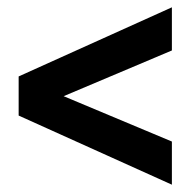

<svg xmlns="http://www.w3.org/2000/svg" viewBox="-20 -537 519 525"><path d="M450 -32V-150L154 -274L450 -399V-517L31 -328V-221Z"/></svg>

Font: Vanilla Cream
Style: Bold
Weight: 700
Designer: Jeremy Tribby, Jinavaṁso
Foundry: Tribby Type
Version: Version 1.422;Glyphs 3.1.2 (3151)